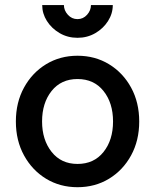

<svg xmlns="http://www.w3.org/2000/svg" viewBox="-20 -743 624 773"><path d="M43.9 -253.9Q43.9 -330.6 76.7 -390.4Q109.4 -450.2 165.5 -484.4Q221.7 -518.6 292 -518.6Q362.8 -518.6 418.9 -484.4Q475.1 -450.2 507.8 -390.4Q540.5 -330.6 540.5 -253.9Q540.5 -177.2 507.8 -117.4Q475.1 -57.6 418.9 -23.4Q362.8 10.7 292 10.7Q221.7 10.7 165.5 -23.4Q109.4 -57.6 76.7 -117.4Q43.9 -177.2 43.9 -253.9ZM149.4 -253.9Q149.4 -180.2 187.7 -131.6Q226.1 -83 292 -83Q358.4 -83 396.7 -131.1Q435.1 -179.2 435.1 -253.9Q435.1 -328.6 396.7 -376.7Q358.4 -424.8 292 -424.8Q226.1 -424.8 187.7 -376.7Q149.4 -328.6 149.4 -253.9ZM292 -590.8Q252.4 -590.8 220.2 -609.6Q188 -628.4 168.9 -658.4Q149.9 -688.5 149.9 -722.7H237.3Q237.3 -701.2 253.2 -683.6Q269 -666 292 -666Q314.9 -666 330.6 -683.6Q346.2 -701.2 346.2 -722.7H434.1Q434.1 -688.5 415 -658.4Q396 -628.4 363.8 -609.6Q331.5 -590.8 292 -590.8Z"/></svg>

Font: Giphurs Medium
Style: Regular
Weight: 500
Version: Version 0.920; ttfautohint (v1.8.4.7-5d5b)